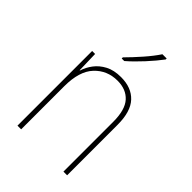

<svg xmlns="http://www.w3.org/2000/svg" viewBox="-224 -863 960 960"><g transform="rotate(45 256.5 -382.5)"><path d="M278 -538Q352 -538 393 -494Q434 -450 434 -357V0H408V-352Q408 -437 373.5 -475Q339 -513 278 -513Q205 -513 157 -462Q109 -411 109 -305V0H83V-528H104L107 -416H109Q118 -446 139 -474Q160 -502 194 -520Q228 -538 278 -538ZM373 -758Q347 -723 307.5 -680Q268 -637 232 -606H214V-614Q248 -648 284 -689Q320 -730 343 -765H373Z"/></g></svg>

Font: Noto Sans Thai SemCond Thin
Style: Regular
Weight: 100
Width: 4
Designer: Monotype Design Team
Foundry: Monotype Imaging Inc.
Version: Version 2.002; ttfautohint (v1.8.4.7-5d5b)